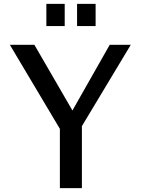

<svg xmlns="http://www.w3.org/2000/svg" viewBox="-20 -974 729 994"><path d="M657 -742H548L355 -402L158 -742H31L290 -307V0H404V-321ZM315 -954H220V-839H315ZM475 -954H379V-839H475Z"/></svg>

Font: Bisquit Text
Style: Regular
Weight: 400
Version: Version 1.004;Glyphs 3.2.3 (3260)